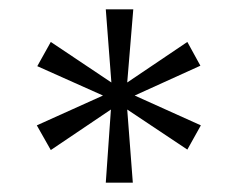

<svg xmlns="http://www.w3.org/2000/svg" viewBox="-20 -752 509 412"><path d="M382 -662 410 -611 269 -547 411 -483 382 -431 253 -517 265 -360H207L218 -517L89 -430L59 -483L201 -547L60 -610L89 -662L219 -575L207 -732H266L253 -575Z"/></svg>

Font: Poppins-tnum Light
Style: Regular
Weight: 300
Designer: Ninad Kale (Devanagari), Jonny Pinhorn (Latin)
Foundry: Indian Type Foundry
Version: Version 4.004